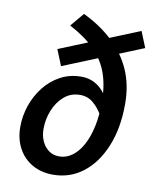

<svg xmlns="http://www.w3.org/2000/svg" viewBox="-84 -799 707 876"><g transform="rotate(10 269.5 -361.5)"><path d="M221 12Q167 12 125.5 -11.5Q84 -35 60.5 -78Q37 -121 37 -177Q37 -228 53.5 -276.5Q70 -325 101 -364.5Q132 -404 175.5 -427.5Q219 -451 273 -451Q316 -451 350 -426.5Q384 -402 401 -357L384 -296Q368 -324 342.5 -346Q317 -368 281 -368Q238 -368 207 -341Q176 -314 159.5 -272.5Q143 -231 143 -186Q143 -156 154 -131Q165 -106 185.5 -90.5Q206 -75 235 -75Q267 -75 294.5 -95Q322 -115 342 -151.5Q362 -188 373 -238.5Q384 -289 384 -350Q384 -427 364 -484.5Q344 -542 299.5 -587.5Q255 -633 181 -672L234 -735Q313 -697 370.5 -643.5Q428 -590 459 -520.5Q490 -451 490 -362Q490 -251 455.5 -166.5Q421 -82 360.5 -35Q300 12 221 12ZM172 -482 142 -556 506 -704 536 -630Z"/></g></svg>

Font: Source Sans 3 ExtraLight SemiBold
Style: Italic
Weight: 600
Italic angle: -11°
Version: Version 3.052;hotconv 1.1.0;makeotfexe 2.6.0